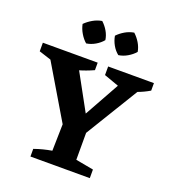

<svg xmlns="http://www.w3.org/2000/svg" viewBox="-160 -1034 1036 1155"><g transform="rotate(20 357.5 -457.0)"><path d="M318 -191 63 -620V-658H227L415 -315H369L560 -658H658L659 -617L399 -191ZM168 0V-49Q196 -59 223.5 -66Q251 -73 280 -78L285 -305H434V-76L548 -55V0ZM156 -565 4 -614V-669H355V-621Q307 -599 257 -585Q207 -571 156 -565ZM559 -565 422 -614V-669H715V-621Q678 -599 639 -585Q600 -571 559 -565ZM295 -914Q317 -894 332.5 -867.5Q348 -841 352 -812Q334 -790 306.5 -774Q279 -758 250 -754Q229 -772 212.5 -799.5Q196 -827 190 -857Q211 -878 238 -893.5Q265 -909 295 -914ZM500 -914Q522 -894 538 -867.5Q554 -841 559 -812Q540 -790 512.5 -774Q485 -758 456 -754Q433 -772 417.5 -799.5Q402 -827 397 -857Q417 -878 443.5 -893.5Q470 -909 500 -914Z"/></g></svg>

Font: Piazzolla Thin ExtraBold
Style: Regular
Weight: 800
Version: Version 2.005